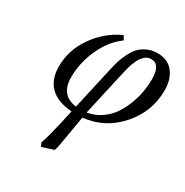

<svg xmlns="http://www.w3.org/2000/svg" viewBox="-157 -570 895 930"><g transform="rotate(30 290.0 -105.0)"><path d="M356.9 -248 306.2 -22Q348.6 -28.8 383.1 -52.7Q417.5 -76.7 438.7 -108.4Q460 -140.1 474.4 -179Q488.8 -217.8 494.4 -252.4Q500 -287.1 500 -318.8Q500 -402.8 449.2 -402.8Q439 -402.8 429.7 -399.4Q420.4 -396 412.8 -388.7Q405.3 -381.3 399.4 -374Q393.6 -366.7 388.2 -354.2Q382.8 -341.8 379.2 -333Q375.5 -324.2 371.6 -309.6Q367.7 -294.9 366 -287.6Q364.3 -280.3 361.1 -265.9Q357.9 -251.5 356.9 -248ZM263.2 211.9 198.2 232.9 189 212.9Q206.1 168 240.2 9.8Q158.2 3.9 118.2 -36.9Q78.1 -77.6 78.1 -148.9Q78.1 -240.7 133.1 -318.8Q188 -397 273.9 -437L287.1 -414.1Q226.1 -369.6 190.9 -291.5Q155.8 -213.4 155.8 -132.8Q155.8 -32.7 247.1 -21L300.8 -259.8Q307.1 -289.1 314.5 -312.3Q321.8 -335.4 335 -361.1Q348.1 -386.7 364.3 -403.6Q380.4 -420.4 405.3 -431.6Q430.2 -442.9 460.9 -442.9Q519.5 -442.9 549.8 -403.8Q580.1 -364.7 580.1 -303.2Q580.1 -184.1 499.8 -93.3Q419.4 -2.4 300.8 9.8L275.9 154.8Q270.5 193.8 263.2 211.9Z"/></g></svg>

Font: Common Serif News
Style: Italic
Weight: 450
Italic angle: -12°
Designer: Philipp H. Poll, Khaled Hosny
Foundry: Stefan Peev, Context Ltd.
Version: Version 1.026